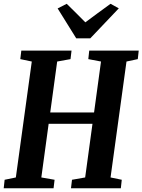

<svg xmlns="http://www.w3.org/2000/svg" viewBox="-21 -1016 768 1036"><path d="M-1 0 4 -46 64.5 -58.5 150.5 -684 88.5 -697 94 -743H365L359.5 -697L287.5 -684L250 -409H486.5L524 -684L455.5 -697L460.5 -743H727.5L722.5 -697L661.5 -684L575.5 -58.5L636 -46L631 0H362L367.5 -46L438.5 -58.5L478 -348H241.5L202 -58.5L273.5 -46L268 0ZM390.5 -809 290 -970.5 339 -995.5Q364.5 -970.5 389.8 -945.5Q415 -920.5 439.5 -895.5Q473.5 -921 507.2 -945.8Q541 -970.5 575.5 -995.5L620 -971L466 -809Z"/></svg>

Font: Merriweather 24pt SemiCondensed
Style: Bold Italic
Weight: 700
Width: 4
Italic angle: -7.8°
Designer: Eben Sorkin
Foundry: Eben Sorkin
Version: Version 2.101